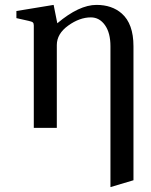

<svg xmlns="http://www.w3.org/2000/svg" viewBox="-20 -522 617 784"><path d="M199 -502 214 -427Q303 -502 374 -502Q437 -502 477 -467Q525 -425 525 -333V214L431 242V-333Q431 -388 408.5 -419.5Q386 -451 351 -451Q305 -451 258.5 -417.5Q212 -384 212 -338V0H118V-418Q118 -427 114 -430.5Q110 -434 96 -437L47 -448V-477Z"/></svg>

Font: Linguistics Pro
Style: Regular
Weight: 400
Designer: Stefan Peev, Context Ltd
Foundry: Stefan Peev, Context Ltd
Version: Version 001.000